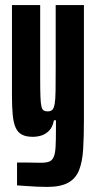

<svg xmlns="http://www.w3.org/2000/svg" viewBox="-20 -530 380 755"><path d="M165 205Q146 205 125 204Q104 203 83.5 201.5Q63 200 47 199V109Q61 109 76 109Q91 109 107.5 109.5Q124 110 140 110Q162 110 173.5 105.5Q185 101 191 87.5Q197 74 198.5 48.5Q200 23 200 -19V-57H192Q187 -30 173 -16Q159 -2 142.5 3Q126 8 109 8Q83 8 66.5 -0.5Q50 -9 41.5 -28Q33 -47 30 -78.5Q27 -110 27 -157V-510H138V-226Q138 -178 139 -150.5Q140 -123 143 -111Q146 -99 152 -95.5Q158 -92 168 -92Q179 -92 185.5 -98Q192 -104 195 -121.5Q198 -139 198.5 -173Q199 -207 199 -264V-510H310V-60Q310 7 307 56.5Q304 106 291 139Q278 172 248 188.5Q218 205 165 205Z"/></svg>

Font: Saira UltraCondensed ExtraBold
Style: Regular
Weight: 800
Width: 1
Designer: Hector Gatti with collaboration of the Omnibus-Type team
Foundry: Omnibus-Type
Version: Version 1.101